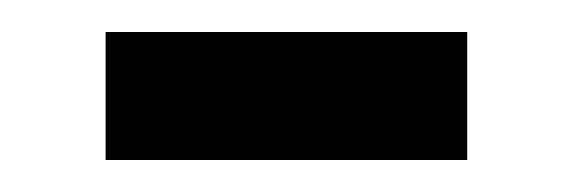

<svg xmlns="http://www.w3.org/2000/svg" viewBox="-20 -357 357 120"><path d="M46 -337V-257H272V-337Z"/></svg>

Font: Noto Sans Bengali UI SemiCondensed
Style: Regular
Weight: 400
Width: 4
Designer: Jelle Bosma - Monotype Design Team
Foundry: Monotype Imaging Inc.
Version: Version 2.003